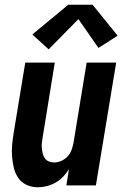

<svg xmlns="http://www.w3.org/2000/svg" viewBox="-20 -785 540 813"><path d="M140 8Q115 8 93 -2Q71 -12 57.5 -31.5Q44 -51 38.5 -74.5Q33 -98 31 -123Q29 -148 31.5 -173Q34 -198 38 -223L87 -520H212L161 -206Q159 -194 157.5 -182Q156 -170 157 -158.5Q158 -147 160.5 -136Q163 -125 169.5 -115.5Q176 -106 186.5 -101.5Q197 -97 209 -97Q224 -97 239 -103.5Q254 -110 265.5 -122Q277 -134 282.5 -149Q288 -164 291 -179L347 -520H472L386 0H261L272 -69Q262 -52 247.5 -37Q233 -22 215.5 -12Q198 -2 178.5 3Q159 8 140 8ZM186 -576 117 -639 269 -765H372L478 -634L397 -582L312 -704Z"/></svg>

Font: Iosevka SS04 Extrabold
Style: Italic
Weight: 800
Italic angle: -9°
Monospace: yes
Designer: Belleve Invis
Foundry: Belleve Invis
Version: Version 19.0.0; ttfautohint (v1.8.4)